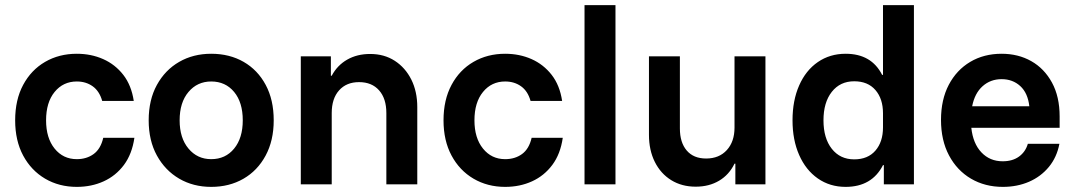

<svg xmlns="http://www.w3.org/2000/svg" viewBox="-20 -720 4198 750"><path d="M280 10Q210.8 10 156.2 -22.1Q101.7 -54.2 70.4 -112.5Q39.2 -170.8 39.2 -250Q39.2 -330 70.4 -388.3Q101.7 -446.7 156.2 -478.3Q210.8 -510 280 -510Q335.8 -510 382.9 -489.2Q430 -468.3 461.7 -427.5Q493.3 -386.7 502.5 -325.8H379.2Q368.3 -364.2 342.1 -382.9Q315.8 -401.7 280 -401.7Q226.7 -401.7 193.3 -360.8Q160 -320 160 -250Q160 -180.8 193.3 -139.6Q226.7 -98.3 280 -98.3Q318.3 -98.3 345.8 -118.3Q373.3 -138.3 383.3 -181.7H505Q495.8 -118.3 464.2 -75.8Q432.5 -33.3 385 -11.7Q337.5 10 280 10Z M805 10Q735 10 680 -22.1Q625 -54.2 592.9 -112.5Q560.8 -170.8 560.8 -250Q560.8 -330 592.9 -388.3Q625 -446.7 680 -478.3Q735 -510 805 -510Q876.7 -510 931.7 -478.3Q986.7 -446.7 1017.9 -388.3Q1049.2 -330 1049.2 -250Q1049.2 -170.8 1017.5 -112.1Q985.8 -53.3 930.8 -21.7Q875.8 10 805 10ZM805 -98.3Q860.8 -98.3 894.6 -139.6Q928.3 -180.8 928.3 -250Q928.3 -320 894.6 -360.8Q860.8 -401.7 805 -401.7Q750.8 -401.7 716.3 -360.8Q681.7 -320 681.7 -250Q681.7 -180.8 716.3 -139.6Q750.8 -98.3 805 -98.3Z M1155 0V-500H1272.5V-424.2H1275.8Q1297.5 -465 1336.3 -487.1Q1375 -509.2 1425.8 -509.2Q1480.8 -509.2 1522.1 -482.5Q1563.3 -455.8 1586.7 -409.2Q1610 -362.5 1610 -301.7V0H1489.2V-278.3Q1489.2 -335 1460.8 -367.1Q1432.5 -399.2 1382.5 -399.2Q1333.3 -399.2 1304.6 -367.1Q1275.8 -335 1275.8 -278.3V0Z M1953.3 10Q1884.2 10 1829.6 -22.1Q1775 -54.2 1743.8 -112.5Q1712.5 -170.8 1712.5 -250Q1712.5 -330 1743.8 -388.3Q1775 -446.7 1829.6 -478.3Q1884.2 -510 1953.3 -510Q2009.2 -510 2056.2 -489.2Q2103.3 -468.3 2135 -427.5Q2166.7 -386.7 2175.8 -325.8H2052.5Q2041.7 -364.2 2015.4 -382.9Q1989.2 -401.7 1953.3 -401.7Q1900 -401.7 1866.7 -360.8Q1833.3 -320 1833.3 -250Q1833.3 -180.8 1866.7 -139.6Q1900 -98.3 1953.3 -98.3Q1991.7 -98.3 2019.2 -118.3Q2046.7 -138.3 2056.7 -181.7H2178.3Q2169.2 -118.3 2137.5 -75.8Q2105.8 -33.3 2058.3 -11.7Q2010.8 10 1953.3 10Z M2263.3 0V-700H2384.2V0Z M2697.5 9.2Q2643.3 9.2 2602.1 -16.2Q2560.8 -41.7 2537.9 -87.5Q2515 -133.3 2515 -193.3V-500H2635.8V-218.3Q2635.8 -163.3 2662.5 -132.1Q2689.2 -100.8 2738.3 -100.8Q2789.2 -100.8 2819.2 -133.8Q2849.2 -166.7 2849.2 -221.7V-500H2970V0H2852.5V-80.8H2849.2Q2828.3 -37.5 2789.2 -14.2Q2750 9.2 2697.5 9.2Z M3283.3 10Q3221.7 10 3174.6 -22.9Q3127.5 -55.8 3101.7 -114.6Q3075.8 -173.3 3075.8 -250Q3075.8 -327.5 3101.7 -386.2Q3127.5 -445 3174.6 -477.5Q3221.7 -510 3283.3 -510Q3384.2 -510 3425.8 -427.5H3429.2V-700H3550V0H3432.5V-75H3429.2Q3385.8 10 3283.3 10ZM3316.7 -97.5Q3370 -97.5 3399.6 -131.7Q3429.2 -165.8 3429.2 -222.5V-277.5Q3429.2 -334.2 3399.6 -368.3Q3370 -402.5 3316.7 -402.5Q3261.7 -402.5 3229.2 -361.2Q3196.7 -320 3196.7 -250Q3196.7 -180 3229.2 -138.8Q3261.7 -97.5 3316.7 -97.5Z M3897.5 10Q3827.5 10 3772.9 -22.1Q3718.3 -54.2 3687.1 -112.9Q3655.8 -171.7 3655.8 -251.7Q3655.8 -330.8 3686.2 -388.8Q3716.7 -446.7 3770 -478.3Q3823.3 -510 3892.5 -510Q3957.5 -510 4008.3 -481.2Q4059.2 -452.5 4089.2 -397.5Q4119.2 -342.5 4119.2 -265V-220.8H3774.2Q3780.8 -159.2 3813.8 -124.6Q3846.7 -90 3896.7 -90Q3935 -90 3960.4 -108.3Q3985.8 -126.7 3995 -158.3H4118.3Q4108.3 -105.8 4077.1 -67.9Q4045.8 -30 3999.6 -10Q3953.3 10 3897.5 10ZM3777.5 -305H4000.8Q3995 -356.7 3965.4 -383.8Q3935.8 -410.8 3892.5 -410.8Q3849.2 -410.8 3818.3 -383.3Q3787.5 -355.8 3777.5 -305Z"/></svg>

Font: Funnel Sans Light SemiBold
Style: Regular
Weight: 600
Version: Version 1.000